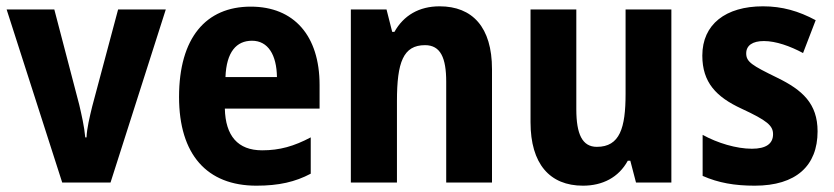

<svg xmlns="http://www.w3.org/2000/svg" viewBox="-20 -578 2642 608"><path d="M177 0H330L505 -548H354L272 -241C264 -208 255 -171 254 -143H250C247 -177 238 -216 231 -246L152 -548H1Z M774 -557C632 -557 547 -458 547 -271C547 -89 635 10 792 10C863 10 915 -2 964 -28V-143C911 -115 866 -102 810 -102C733 -102 694 -148 692 -234H992V-309C992 -465 911 -557 774 -557ZM778 -449C829 -449 856 -404 857 -334H694C697 -414 729 -449 778 -449Z M1372 -558C1307 -558 1258 -529 1229 -477H1222L1204 -548H1091V0H1237V-258C1237 -381 1257 -435 1326 -435C1375 -435 1393 -395 1393 -319V0H1538V-359C1538 -492 1476 -558 1372 -558Z M2106 -548H1961V-281C1961 -173 1943 -113 1870 -113C1824 -113 1805 -153 1805 -232V-548H1660V-191C1660 -59 1721 10 1826 10C1888 10 1939 -16 1968 -69H1976L1994 0H2106Z M2569 -162C2569 -250 2521 -293 2441 -332C2361 -371 2343 -382 2343 -409C2343 -434 2363 -448 2399 -448C2437 -448 2482 -432 2523 -410L2563 -514C2509 -543 2457 -558 2396 -558C2278 -558 2204 -501 2204 -402C2204 -317 2248 -271 2328 -234C2410 -196 2428 -180 2428 -153C2428 -123 2406 -107 2361 -107C2312 -107 2252 -125 2205 -151V-21C2255 1 2306 10 2370 10C2501 10 2569 -53 2569 -162Z"/></svg>

Font: Noto Sans Oriya Cond Bold
Style: Bold
Weight: 700
Width: 3
Designer: Amélie Bonet and Sol Matas
Foundry: Google LLC
Version: Version 2.006